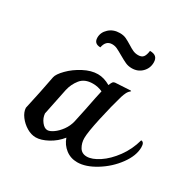

<svg xmlns="http://www.w3.org/2000/svg" viewBox="-149 -794 947 952"><g transform="rotate(30 324.5 -318.5)"><path d="M649 -211Q649 -163 610.5 -110.5Q572 -58 515 -23Q458 12 410 12Q372 12 343.5 -10Q315 -32 303 -67Q276 -33 238 -12.5Q200 8 170 8Q144 8 118 -7.5Q92 -23 74 -47Q56 -71 55 -95Q78 -197 96 -293Q100 -313 130 -343.5Q160 -374 202 -396Q244 -418 282 -418Q317 -418 353 -397Q360 -414 364 -418.5Q368 -423 376 -424L463 -429L466 -427Q454 -417 448 -405Q442 -393 437 -377Q419 -316 400 -229.5Q381 -143 381 -110Q381 -82 394.5 -59Q408 -36 437 -36Q467 -36 506.5 -62Q546 -88 580.5 -135Q615 -182 631 -241Q649 -241 649 -211ZM298 -157 314 -232Q332 -324 339 -353Q313 -365 284 -365Q237 -365 213.5 -335.5Q190 -306 182 -269L151 -118Q153 -93 169 -72.5Q185 -52 202 -52Q216 -52 236 -66Q256 -80 273.5 -104Q291 -128 298 -157ZM334 -556Q310 -570 297 -576Q284 -582 269 -582Q233 -582 225 -539Q188 -539 188 -574Q188 -604 212.5 -626.5Q237 -649 274 -649Q295 -649 310 -642Q325 -635 346 -622Q363 -611 376.5 -605Q390 -599 406 -599Q426 -599 435 -610.5Q444 -622 447 -647Q470 -647 481 -637Q492 -627 492 -606Q492 -573 469 -550Q446 -527 411 -527Q391 -527 374.5 -534.5Q358 -542 334 -556Z"/></g></svg>

Font: Charmonman
Style: Bold
Weight: 700
Designer: Ekaluck Peanpanawate
Foundry: Cadson Demak Co.,Ltd.
Version: Version 1.000; ttfautohint (v1.6)